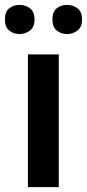

<svg xmlns="http://www.w3.org/2000/svg" viewBox="-33 -764 355 784"><path d="M207 0H81V-542H207ZM-13 -684Q-13 -716 4.5 -730Q22 -744 47 -744Q71 -744 89.5 -730Q108 -716 108 -684Q108 -654 89.5 -639.5Q71 -625 47 -625Q22 -625 4.5 -639.5Q-13 -654 -13 -684ZM181 -684Q181 -716 198.5 -730Q216 -744 241 -744Q265 -744 283.5 -730Q302 -716 302 -684Q302 -654 283.5 -639.5Q265 -625 241 -625Q216 -625 198.5 -639.5Q181 -654 181 -684Z"/></svg>

Font: Noto Sans Sinhala UI SemiBold
Style: Regular
Weight: 600
Designer: Jelle Bosma - Monotype Design Team
Foundry: Monotype Imaging Inc.
Version: Version 2.006; ttfautohint (v1.8.4.7-5d5b)